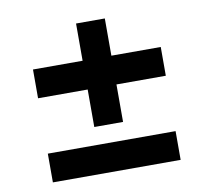

<svg xmlns="http://www.w3.org/2000/svg" viewBox="-69 -664 798 740"><g transform="rotate(-10 330.0 -294.0)"><path d="M274.2 -329.2H80V-441.8H274.2V-587.5H386.8V-441.8H580V-329.2H386.8V-182.5H274.2ZM80 -112.5H580V0H80Z"/></g></svg>

Font: Trafiko Sans Variable
Style: Regular
Weight: 400
Designer: Gumpita Rahayu / Trafiko
Foundry: Tokotype / Trafiko
Version: Version 0.001;FEAKit 1.0